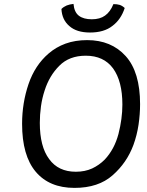

<svg xmlns="http://www.w3.org/2000/svg" viewBox="-20 -919 736 963"><path d="M90.8 -297.9Q90.8 -138.7 159.2 -57.6Q227.5 23.4 353.5 23.4Q473.6 23.4 544.9 -40Q616.2 -102.5 649.4 -192.4Q667 -241.2 674.8 -293Q682.6 -345.7 682.6 -396.5Q682.6 -557.6 610.4 -637.7Q538.1 -717.8 417 -717.8Q357.4 -717.8 308.6 -700.2Q260.7 -682.6 223.6 -650.4Q155.3 -591.8 123 -497.1Q90.8 -402.3 90.8 -297.9ZM410.2 -639.6Q500 -639.6 546.9 -576.2Q593.8 -511.7 593.8 -394.5Q593.8 -324.2 574.2 -247.1Q553.7 -169.9 504.9 -118.2Q477.5 -90.8 442.4 -74.2Q406.2 -57.6 360.4 -57.6Q272.5 -57.6 226.6 -121.1Q179.7 -183.6 179.7 -302.7Q179.7 -343.8 185.5 -385.7Q191.4 -427.7 204.1 -465.8Q227.5 -539.1 277.3 -588.9Q327.1 -639.6 410.2 -639.6ZM548.8 -898.4Q533.2 -859.4 506.8 -840.8Q481.4 -822.3 440.4 -822.3Q399.4 -822.3 376 -839.8Q352.5 -857.4 348.6 -899.4Q330.1 -897.5 314.5 -891.6Q298.8 -884.8 288.1 -874Q291 -819.3 328.1 -788.1Q364.3 -755.9 431.6 -755.9Q502 -755.9 543.9 -789.1Q586.9 -821.3 605.5 -878.9Q592.8 -890.6 580.1 -894.5Q567.4 -898.4 548.8 -898.4Z"/></svg>

Font: cl
Style: Italic
Weight: 400
Designer: Mitja Miklavcic
Version: Version 7.504; 2011; Build 1022